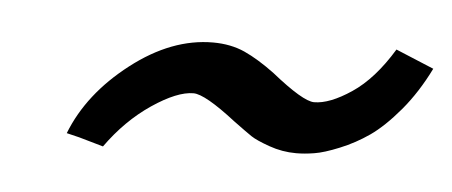

<svg xmlns="http://www.w3.org/2000/svg" viewBox="-27 -396 570 242"><g transform="rotate(5 257.5 -275.0)"><path d="M78.1 -207 62 -210.9Q82 -262.2 132.8 -301.5Q183.6 -340.8 235.8 -340.8Q258.3 -340.8 276.1 -332.8Q293.9 -324.7 314.9 -309.1Q355 -276.9 369.1 -276.9Q388.7 -276.9 416 -295.2Q443.4 -313.5 466.8 -352.1L515.1 -332Q500 -301.3 480.5 -278.1Q460.9 -254.9 443.4 -242.7Q425.8 -230.5 406.5 -222.7Q387.2 -214.8 375 -212.9Q362.8 -210.9 352.1 -210.9Q334.5 -210.9 317.9 -216.8Q301.3 -222.7 294.4 -227.3Q287.6 -231.9 271 -244.1Q231.4 -274.9 216.8 -274.9Q196.3 -274.9 164.8 -253.7Q133.3 -232.4 108.9 -198.2Z"/></g></svg>

Font: Linux Libertine
Style: Bold Italic
Weight: 700
Italic angle: -11.5°
Designer: Philipp H. Poll
Foundry: Philipp H. Poll
Version: Version 4.0.5